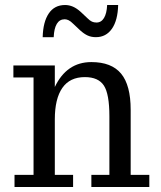

<svg xmlns="http://www.w3.org/2000/svg" viewBox="-20 -747 642 767"><path d="M38 0V-48.5H114V-437.5H33.5V-485.5H199V-399.5Q222.5 -449 259 -474Q295.5 -499 345 -499Q425.5 -499 463.8 -452.8Q502 -406.5 502 -308.5V-48.5H576.5V0H345V-48.5H417V-282.5Q417 -371.5 395 -405.2Q373 -439 319 -439Q259 -439 229 -395.8Q199 -352.5 199 -270.5V-48.5H272V0ZM300 -626 273.5 -651Q262 -662.5 254 -666.2Q246 -670 238.5 -670Q218 -670 207 -651.8Q196 -633.5 194.5 -598.5H150.5Q152 -659.5 174.8 -693.2Q197.5 -727 240 -727Q256 -727 271.2 -720.5Q286.5 -714 303 -699L329 -674.5Q339.5 -664 347.5 -660.5Q355.5 -657 365.5 -657Q384.5 -657 395.5 -675.2Q406.5 -693.5 408 -727H452Q450.5 -665.5 427 -632Q403.5 -598.5 363 -598.5Q345 -598.5 330.5 -605Q316 -611.5 300 -626Z"/></svg>

Font: MM Phetkon
Style: Regular
Weight: 400
Designer: Khon Soe Zaw Thu
Version: Version 1.00 July 15, 2016, initial release